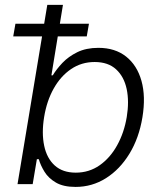

<svg xmlns="http://www.w3.org/2000/svg" viewBox="-20 -747 653 779"><path d="M51.1 0 171.9 -727.3H235.4L188.6 -441.4H194.2Q208.8 -465.9 233.1 -491.7Q257.5 -517.4 293.5 -535.2Q329.5 -552.9 379.3 -552.9Q446.7 -552.9 491.5 -517.6Q536.2 -482.2 554 -418.9Q571.7 -355.5 557.9 -271.3Q544 -186.8 505.1 -123.2Q466.3 -59.7 410 -24.1Q353.7 11.4 286.6 11.4Q236.9 11.4 206.7 -6.4Q176.5 -24.1 160.5 -50.2Q144.5 -76.3 137.4 -101.2H129.6L112.6 0ZM159.1 -272.4Q148.4 -206.7 159.3 -155.5Q170.1 -104.4 202.2 -75.5Q234.4 -46.5 287.3 -46.5Q341.6 -46.5 384.4 -76.5Q427.2 -106.5 455.4 -157.7Q483.7 -208.8 494.3 -272.4Q504.6 -335.2 494 -385.7Q483.3 -436.1 451 -465.7Q418.7 -495.4 364 -495.4Q310.7 -495.4 268.5 -466.8Q226.2 -438.2 198 -388Q169.7 -337.7 159.1 -272.4ZM33.7 -599.4 42.6 -650.6H340.9L332 -599.4Z"/></svg>

Font: Inter Light  BETA
Style: Italic
Weight: 300
Italic angle: 9.39999°
Designer: Rasmus Andersson
Foundry: rsms
Version: Version 3.011;git-f93a4a705